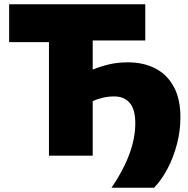

<svg xmlns="http://www.w3.org/2000/svg" viewBox="-20 -733 886 904"><path d="M505 151Q617 -13 617 -152.5Q617 -217.5 591 -248.2Q565 -279 517.5 -279Q490 -279 463.5 -272.8Q437 -266.5 416.5 -256.5V0H210.5V-534.5H23V-713H664V-542.5H416.5V-405.5Q453.5 -420.5 493.8 -430Q534 -439.5 583 -439.5Q655 -439.5 710.8 -411Q766.5 -382.5 798 -325Q829.5 -267.5 829.5 -180.5Q829.5 -117 813.2 -54.8Q797 7.5 769 60.8Q741 114 705.5 151Z"/></svg>

Font: Commissioner ExtraBold
Style: Regular
Weight: 800
Designer: Kostas Bartsokas
Foundry: Kostas Bartsokas
Version: Version 1.000; ttfautohint (v1.8.3)